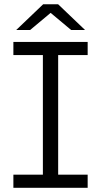

<svg xmlns="http://www.w3.org/2000/svg" viewBox="-20 -901 485 921"><path d="M185.7 -12.8V-687.7H259V-12.8ZM44.2 0V-63.2H400.5V0ZM44.2 -636.8V-700H400.5V-636.8ZM57.7 -757 187.1 -880.6H258.7L388.1 -757H321.4L195 -862.6H250.8L124.4 -757Z"/></svg>

Font: Montserrat Alternates Thin
Style: Regular
Weight: 100
Designer: Julieta Ulanovsky
Foundry: Julieta Ulanovsky
Version: Version 9.000